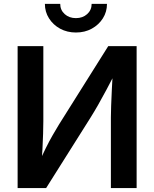

<svg xmlns="http://www.w3.org/2000/svg" viewBox="-20 -964 790 984"><path d="M680.2 0H548.3V-362.3Q548.3 -384.8 549.6 -421.6Q550.8 -458.5 553.2 -505.9Q555.7 -553.2 558.6 -606.4L577.1 -602.5Q547.4 -544.9 524.7 -502.4Q502 -460 482.9 -426.5Q463.9 -393.1 444.3 -361.8L216.3 0H70.3V-727.5H202.1V-342.8Q202.1 -317.4 200.9 -278.8Q199.7 -240.2 197.5 -197.8Q195.3 -155.3 191.9 -116.2L177.2 -123.5Q195.8 -167 214.4 -204.3Q232.9 -241.7 250.5 -272.2Q268.1 -302.7 282.2 -325.7L534.7 -727.5H680.2ZM369.1 -797.4Q324.2 -797.4 288.3 -816.9Q252.4 -836.4 231.2 -869.9Q210 -903.3 210 -944.3H288.6Q288.6 -912.6 311.5 -891.8Q334.5 -871.1 369.1 -871.1Q403.8 -871.1 426.8 -891.8Q449.7 -912.6 449.7 -944.3H528.3Q528.3 -903.3 507.3 -870.1Q486.3 -836.9 450.4 -817.1Q414.6 -797.4 369.1 -797.4Z"/></svg>

Font: Inter 18pt SemiBold
Style: Regular
Weight: 600
Designer: Rasmus Andersson
Foundry: rsms
Version: Version 4.001;git-66647c0bb